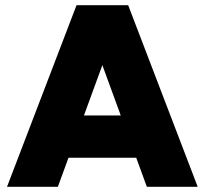

<svg xmlns="http://www.w3.org/2000/svg" viewBox="-20 -720 789 740"><path d="M546 0 290 -700H474L742 0ZM7 0 275 -700H459L203 0ZM133 -112V-275H617V-112Z"/></svg>

Font: Figtree Light Black
Style: Regular
Weight: 900
Version: Version 2.000